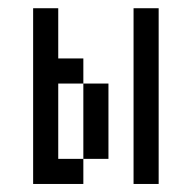

<svg xmlns="http://www.w3.org/2000/svg" viewBox="-20 -458 478 478"><path d="M125 -437.5V-375H62.5V-437.5ZM125 -375V-312.5H62.5V-375ZM187.5 -62.5V0H125V-62.5ZM125 -62.5V0H62.5V-62.5ZM125 -125V-62.5H62.5V-125ZM125 -187.5V-125H62.5V-187.5ZM125 -250V-187.5H62.5V-250ZM125 -312.5V-250H62.5V-312.5ZM375 -125V-62.5H312.5V-125ZM375 -187.5V-125H312.5V-187.5ZM375 -250V-187.5H312.5V-250ZM187.5 -312.5V-250H125V-312.5ZM375 -437.5V-375H312.5V-437.5ZM375 -375V-312.5H312.5V-375ZM375 -312.5V-250H312.5V-312.5ZM375 -62.5V0H312.5V-62.5ZM250 -250V-187.5H187.5V-250ZM250 -187.5V-125H187.5V-187.5ZM250 -125V-62.5H187.5V-125Z"/></svg>

Font: Sudo Var
Style: Regular
Weight: 400
Monospace: yes
Designer: Jens Kutilek
Foundry: Jens Kutilek
Version: Version 0.065;FEAKit 1.0